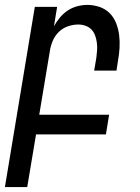

<svg xmlns="http://www.w3.org/2000/svg" viewBox="-50 -548 570 783"><path d="M-30 215 92 -520H183L170 -441Q180 -459 194 -476Q208 -493 226 -505Q244 -517 265 -522.5Q286 -528 306 -528Q332 -528 356.5 -519.5Q381 -511 398 -493.5Q415 -476 424 -452.5Q433 -429 436 -404Q439 -379 437.5 -352.5Q436 -326 431 -299L425 -260H334L343 -313Q345 -328 346 -343.5Q347 -359 345 -374Q343 -389 338 -403Q333 -417 323 -427.5Q313 -438 298.5 -443Q284 -448 269 -448Q248 -448 226.5 -440.5Q205 -433 189 -417Q173 -401 164.5 -380Q156 -359 153 -338L110 -80H395L382 0H97L61 215Z"/></svg>

Font: Iosevka Term Curly Md Obl
Style: Regular
Weight: 500
Italic angle: -9°
Designer: Belleve Invis
Foundry: Belleve Invis
Version: Version 32.3.0